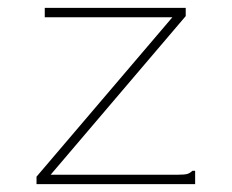

<svg xmlns="http://www.w3.org/2000/svg" viewBox="-20 -469 590 489"><path d="M73 -19 419 -425H94V-449H453V-428L109 -24H433Q450 -24 457 -26Q464 -28 470 -34H477V0H73Z"/></svg>

Font: Inconsolata SemiExpanded ExtraLight
Style: Regular
Weight: 200
Width: 6
Monospace: yes
Designer: Raph Levien, Cyreal, Brenton Simpson
Foundry: Raph Levien, Cyreal, Google
Version: Version 3.001; ttfautohint (v1.8.2.53-6de2)